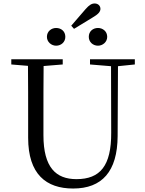

<svg xmlns="http://www.w3.org/2000/svg" viewBox="-20 -1069 837 1105"><path d="M303 -806C332 -806 356 -827 356 -857C356 -889 332 -908 303 -908C276 -908 250 -889 250 -857C250 -827 276 -806 303 -806ZM406 -903 511 -967C546 -987 558 -1002 558 -1018C558 -1036 544 -1049 525 -1049C508 -1049 494 -1041 472 -1016L390 -921ZM544 -806C571 -806 597 -827 597 -857C597 -889 571 -908 544 -908C515 -908 491 -889 491 -857C491 -827 515 -806 544 -806ZM498 -698 619 -688 620 -306C621 -114 556 -38 420 -38C302 -38 230 -105 230 -291V-391C230 -493 230 -591 231 -689L341 -698V-728H45V-698L141 -690C142 -591 142 -491 142 -391V-276C142 -66 246 16 401 16C567 16 656 -82 657 -286L659 -688L756 -698V-728H498Z"/></svg>

Font: Noto Serif CJK KR
Style: Regular
Weight: 400
Designer: Ryoko NISHIZUKA 西塚涼子 (kana & ideographs); Frank Grießhammer (Latin, Greek & Cyrillic); Wenlong ZHANG 张文龙 (bopomofo); San
Foundry: Adobe
Version: Version 2.001;hotconv 1.1.0;makeotfexe 2.6.0